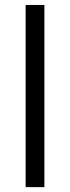

<svg xmlns="http://www.w3.org/2000/svg" viewBox="-20 -770 283 775"><path d="M159.2 -750V-14.6H83.5V-750Z"/></svg>

Font: Shabnam Light FD
Style: Light-FD
Weight: 300
Foundry: DejaVu fonts team - Redesigned by Saber Rastikerdar - Based on Vazir font
Version: Version 5.0.0